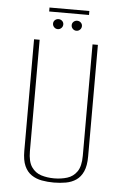

<svg xmlns="http://www.w3.org/2000/svg" viewBox="-53 -770 525 821"><g transform="rotate(5 209.0 -360.0)"><path d="M209 12Q182 12 157.5 7.5Q133 3 113.5 -10Q94 -23 83 -47.5Q72 -72 72 -112V-591H96V-113Q96 -68 112 -45Q128 -22 153.5 -14Q179 -6 209 -6Q239 -6 265 -14Q291 -22 307 -45Q323 -68 323 -113V-591H346V-112Q346 -72 335 -47.5Q324 -23 305 -10Q286 3 261 7.5Q236 12 209 12ZM169 -643Q160 -643 153.5 -649.5Q147 -656 147 -665Q147 -674 153.5 -680Q160 -686 169 -686Q178 -686 184.5 -680Q191 -674 191 -665Q191 -656 184.5 -649.5Q178 -643 169 -643ZM249 -643Q240 -643 233.5 -649.5Q227 -656 227 -665Q227 -674 233.5 -680Q240 -686 249 -686Q258 -686 264.5 -680Q271 -674 271 -665Q271 -656 264.5 -649.5Q258 -643 249 -643ZM126 -715V-732H297V-715Z"/></g></svg>

Font: Alumni Sans SC Thin
Style: Regular
Weight: 100
Designer: Robert E. Leuschke
Foundry: Robert E. Leuschke
Version: Version 1.018